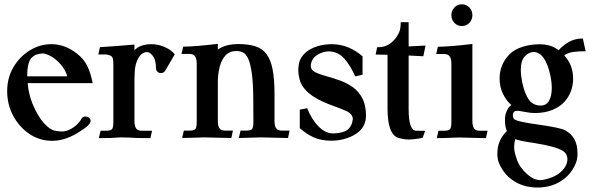

<svg xmlns="http://www.w3.org/2000/svg" viewBox="-20 -629 2708 875"><path d="M217.8 12.7Q160.2 12.7 113.5 -19Q66.9 -50.8 39.8 -102.1Q12.7 -153.3 12.7 -213.4Q12.7 -274.4 41 -322.5Q69.3 -370.6 115.5 -399.2Q161.6 -427.7 214.4 -427.7Q275.4 -427.7 330.1 -385.3Q362.3 -360.4 377.9 -327.9Q393.6 -295.4 402.3 -250H106Q109.9 -202.1 128.4 -155.3Q152.8 -97.7 180.9 -67.1Q209 -36.6 231 -33.2Q247.1 -29.8 261.7 -29.8Q279.8 -29.8 298.1 -38.8Q316.4 -47.9 330.3 -61Q344.2 -74.2 350.6 -86.9Q355.5 -96.2 366.7 -98.1Q380.4 -98.1 386.7 -92Q393.1 -85.9 393.1 -77.6Q393.1 -58.1 329.1 -20.5Q272.5 12.7 217.8 12.7ZM286.6 -281.2Q277.8 -312 255.6 -336.7Q233.4 -361.3 211.4 -373Q189.5 -384.8 174.3 -385.7Q155.3 -383.8 144.3 -379.6Q133.3 -375.5 120.1 -361.3Q104 -336.9 104 -285.6L104.5 -281.2Z M665.5 0.5Q596.2 0.5 567.9 -2Q552.2 -2.9 531.2 -2.9Q523.9 -2.9 519 -2.4Q492.2 0.5 430.2 0.5L438.5 -33.2H462.9Q481.9 -33.2 489.3 -39.1Q496.6 -44.9 496.6 -73.2V-337.4Q496.6 -359.4 491.7 -368.4Q486.8 -377.4 462.9 -380.9H428.2L435.5 -414.1Q486.8 -417 592.8 -425.8V-399.4Q611.3 -421.4 651.4 -426.8Q661.1 -427.7 670.4 -427.7Q699.2 -427.7 728.5 -415.5Q757.8 -403.3 774.4 -383.8Q774.4 -383.3 776.4 -381.3L732.9 -306.6Q726.1 -295.9 713.4 -295.9Q703.6 -295.9 697.3 -302.7Q690.9 -309.6 690.9 -316.9Q690.9 -350.1 680.7 -367.7Q667 -391.6 647.9 -391.6Q639.2 -391.6 627.2 -384Q615.2 -376.5 604.2 -351.1Q593.3 -325.7 593.3 -283.2Q593.3 -277.8 592.8 -273.4V-79.6Q592.8 -57.1 598.1 -47.6Q603.5 -38.1 610.8 -35.6Q618.2 -33.2 626.5 -33.2H672.9Z M1292.5 0Q1264.6 0 1168.9 -2.9Q1102.5 -0.5 1068.4 0L1076.2 -33.7H1101.1Q1120.1 -33.7 1127.4 -39.6Q1134.8 -45.4 1134.8 -73.7L1134.3 -163.6Q1134.3 -246.6 1127.7 -294.2Q1121.1 -341.8 1110.1 -363.5Q1099.1 -385.3 1085.7 -390.9Q1072.3 -396.5 1056.6 -396.5Q1026.4 -396.5 1007.8 -376.5Q989.3 -356.4 981 -323.7Q972.7 -291 972.7 -253.4V-79.6Q972.7 -57.6 978 -48.1Q983.4 -38.6 990.7 -36.1Q998 -33.7 1005.9 -33.7H1041.5L1034.2 0Q1006.3 0 910.6 -2.9Q844.2 -0.5 810.1 0L817.9 -33.7H842.8Q861.3 -33.7 868.9 -39.6Q876.5 -45.4 876.5 -73.7V-336.9Q876.5 -358.9 871.1 -368.4Q865.7 -377.9 858.4 -380.6Q851.1 -383.3 842.8 -383.3H807.1L814.9 -416.5Q866.7 -416.5 972.7 -429.2V-403.3Q1008.3 -428.2 1066.4 -428.2Q1110.4 -428.2 1142.3 -418.5Q1174.3 -408.7 1193.8 -383.3Q1213.4 -357.9 1222.2 -313.7Q1231 -269.5 1231 -200.2V-79.6Q1231 -57.6 1236.3 -48.1Q1241.7 -38.6 1249 -36.1Q1256.3 -33.7 1264.2 -33.7H1299.8Z M1489.7 12.2Q1443.4 12.2 1409.9 -2.9Q1376.5 -18.1 1346.2 -44.9V-129.4L1379.9 -135.7Q1401.4 -82.5 1432.6 -51.8Q1463.9 -21 1496.6 -21Q1538.1 -21 1562.5 -36.6Q1584.5 -53.7 1587.9 -86.4Q1587.9 -106.9 1562 -121.6Q1537.1 -132.8 1475.6 -155.3Q1360.4 -200.2 1344.7 -270Q1339.4 -292.5 1339.4 -304.7Q1339.4 -338.9 1348.1 -357.4Q1368.2 -398.9 1424.3 -417.5Q1455.1 -427.7 1494.1 -427.7Q1570.8 -426.3 1632.3 -372.1V-288.6L1598.6 -280.8Q1579.1 -326.2 1551.5 -359.4Q1523.9 -392.6 1479.5 -395Q1453.6 -395 1428.7 -380.4Q1413.1 -371.6 1404.8 -357.7Q1396.5 -343.8 1396.5 -328.6Q1396.5 -315.4 1406.2 -307.1Q1416 -298.8 1433.8 -292.5Q1451.7 -286.1 1474.1 -279.8Q1502.4 -272 1532.5 -261Q1562.5 -250 1588.9 -231Q1615.2 -211.9 1631.6 -180.7Q1647.9 -149.4 1647.9 -101.6Q1647.9 -40.5 1586.4 -9.8Q1541.5 12.2 1489.7 12.2Z M1842.3 6.8Q1821.8 6.8 1796.4 -0.5Q1771 -7.8 1758.5 -41.7Q1746.1 -75.7 1746.1 -133.3V-379.4Q1727.5 -380.4 1691.9 -380.4L1698.7 -413.6Q1729.5 -413.6 1748 -424.3Q1782.2 -443.8 1799.3 -482.9Q1806.2 -498 1806.2 -527.8H1842.3V-417.5L1919.4 -421.4L1909.2 -372.6L1842.3 -376V-133.3Q1842.3 -81.5 1851.1 -57.4Q1859.9 -33.2 1876 -33.2L1917.5 -32.7L1906.2 -1Q1867.7 6.8 1842.3 6.8Z M2194.3 0.5Q2167 0.5 2071.3 -2.4Q2000.5 0.5 1970.7 0.5L1978 -33.2H2003.4Q2022 -33.2 2029.5 -39.1Q2037.1 -44.9 2037.1 -73.2V-336.4Q2037.1 -358.4 2031.7 -367.9Q2026.4 -377.4 2019 -380.1Q2011.7 -382.8 2003.4 -382.8H1967.8L1975.6 -416Q2026.9 -416 2132.8 -428.7V-79.1Q2132.8 -57.1 2138.2 -47.6Q2143.6 -38.1 2151.1 -35.6Q2158.7 -33.2 2166.5 -33.2H2202.1ZM2085 -510.3Q2064 -510.3 2050.5 -525.1Q2037.1 -540 2037.1 -559.6Q2037.1 -579.6 2050.5 -594.5Q2064 -609.4 2085 -609.4Q2106 -609.4 2119.4 -594.5Q2132.8 -579.6 2132.8 -559.6Q2132.8 -540 2119.4 -525.1Q2106 -510.3 2085 -510.3Z M2429.2 225.6Q2375.5 225.6 2334.2 203.1Q2293 180.7 2269.5 143.6Q2257.8 126 2252.2 109.4Q2246.6 92.8 2246.6 70.3Q2246.6 10.7 2290 -32.2Q2281.2 -49.8 2281.2 -85Q2281.2 -105 2289.8 -124Q2298.3 -143.1 2310.5 -150.4Q2288.1 -168.9 2272.5 -200.7Q2256.8 -232.4 2256.8 -270.5Q2256.8 -334.5 2300.8 -380.4Q2323.7 -403.8 2360.8 -415.5Q2397.9 -427.2 2439 -427.2Q2492.2 -427.2 2525.9 -399.9Q2539.6 -417 2568.4 -435.3Q2597.2 -453.6 2636.2 -453.6L2648.9 -395.5Q2613.3 -395.5 2590.1 -391.8Q2566.9 -388.2 2551.3 -376.5Q2591.8 -333.5 2591.8 -270.5Q2591.8 -210 2553.2 -166Q2533.2 -143.1 2498 -128.4Q2462.9 -113.8 2416 -113.8Q2397.5 -113.8 2368.7 -119.6Q2349.6 -123.5 2336.9 -124Q2317.4 -124 2317.4 -103Q2317.4 -91.3 2324.2 -85.4Q2338.4 -74.2 2431.2 -61.5Q2532.7 -47.4 2555.7 -35.2Q2584 -19.5 2597.9 5.9Q2611.8 31.2 2611.8 70.3Q2611.8 92.8 2606.2 109.4Q2600.6 126 2589.4 143.6Q2565.9 180.7 2524.7 203.1Q2483.4 225.6 2429.2 225.6ZM2443.8 -147.9Q2470.2 -147.9 2482.4 -170.2Q2494.6 -192.4 2494.6 -227.5Q2494.6 -253.9 2488.3 -284.2Q2465.3 -392.1 2410.6 -392.1Q2387.2 -390.1 2370.4 -370.6Q2353.5 -351.1 2353.5 -312.5Q2353.5 -286.6 2359.4 -255.9Q2371.1 -200.7 2390.6 -174.3Q2410.2 -147.9 2443.8 -147.9ZM2443.8 191.9 2454.1 190.9Q2514.6 179.2 2543.9 146.5Q2565.9 123 2565.9 95.7Q2565.4 71.8 2545.9 59.1Q2512.7 38.1 2415 22.9Q2338.9 11.7 2328.6 4.4Q2323.2 20 2323.2 44.9Q2323.2 62.5 2335.9 98.9Q2348.6 135.3 2383.8 166Q2413.1 191.9 2443.8 191.9Z"/></svg>

Font: Quaaykop
Style: Medium
Weight: 500
Designer: Tup Wanders
Foundry: Free font, DO NOT SELL
Version: Version 1.00;July 31, 2023;FontCreator 11.5.0.2430 64-bit